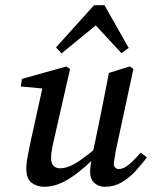

<svg xmlns="http://www.w3.org/2000/svg" viewBox="-20 -706 584 737"><path d="M150 11Q122 11 101.5 -4.5Q81 -20 81 -58Q81 -81 87 -110Q93 -139 98 -165L147 -387L158 -365L60 -374L64 -403L235 -451L249 -441L189 -178Q183 -153 179.5 -133.5Q176 -114 176 -99Q176 -79 185.5 -69.5Q195 -60 210 -60Q240 -60 275.5 -82.5Q311 -105 369 -155L371 -128Q308 -62 254 -25.5Q200 11 150 11ZM382 11Q360 11 343 -3Q326 -17 326 -46Q326 -59 328 -73Q330 -87 335 -113L366 -263Q374 -303 382 -344Q390 -385 398 -426L478 -451L492 -441L424 -125Q422 -109 419.5 -96.5Q417 -84 417 -77Q417 -67 423 -62Q429 -57 436 -57Q453 -57 472.5 -72.5Q492 -88 520 -120L544 -102Q523 -74 499 -48Q475 -22 446 -5.5Q417 11 382 11ZM446 -502 324 -634H379L216 -501L195 -524L341 -686H381L474 -522Z"/></svg>

Font: Lisu Bosa SemiBold
Style: Italic
Weight: 600
Italic angle: -19°
Designer: David Morse, Annie Olsen, Victor Gaultney, Frank Grießhammer (Latin)
Foundry: SIL International
Version: Version 2.000